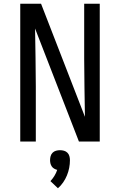

<svg xmlns="http://www.w3.org/2000/svg" viewBox="-20 -755 640 1024"><path d="M88 0V-735H199L433 -132Q432 -209 430.5 -286.5Q429 -364 429 -441V-735H512V0H401L167 -603Q168 -526 169.5 -448.5Q171 -371 171 -294V0ZM289 249 249 211Q261 198 270.5 182.5Q280 167 285 151Q277 149 269 144.5Q261 140 256 132.5Q251 125 249 116.5Q247 108 247 99Q247 88 250 77.5Q253 67 260.5 59.5Q268 52 278.5 49Q289 46 300 46Q311 46 321.5 49Q332 52 339.5 59.5Q347 67 350 77.5Q353 88 353 99Q353 120 349 140.5Q345 161 337 180.5Q329 200 317 217.5Q305 235 289 249Z"/></svg>

Font: Iosevka Mono
Style: Regular
Weight: 400
Designer: Belleve Invis
Foundry: Belleve Invis
Version: Version 11.1.1